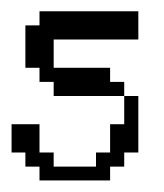

<svg xmlns="http://www.w3.org/2000/svg" viewBox="-20 -312 284 332"><path d="M48.3 0V-23.9H23.9V-48.3H0V-97.2H48.3V-48.3H72.8V-23.9H146V-48.3H170.4V-97.2H194.8V-146H219.2V-48.3H194.8V-23.9H170.4V0ZM72.8 -146V-170.4H48.3V-194.8H23.9V-268.1H48.3V-292.5H219.2V-243.7H72.8V-194.8H170.4V-170.4H194.8V-146Z"/></svg>

Font: FS Mondwest Regular
Style: Regular
Weight: 400
Designer: NZWStudios2024
Foundry: https://fontstruct.com
Version: Version 1.0